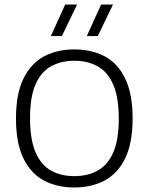

<svg xmlns="http://www.w3.org/2000/svg" viewBox="-20 -820 656 847"><path d="M308 7Q230.5 7 172.8 -24.2Q115 -55.5 82.8 -122.5Q50.5 -189.5 50.5 -297Q50.5 -405 83 -472.2Q115.5 -539.5 173.2 -570.8Q231 -602 308 -602Q385 -602 443 -570.8Q501 -539.5 533 -472Q565 -404.5 565 -297Q565 -190 532.8 -122.8Q500.5 -55.5 442.5 -24.2Q384.5 7 308 7ZM308 -43Q367 -43 411 -67.5Q455 -92 479.5 -147.2Q504 -202.5 504 -295.5Q504 -390.5 479.5 -446.8Q455 -503 410.8 -527.5Q366.5 -552 308 -552Q249 -552 205 -527.5Q161 -503 136.8 -447.8Q112.5 -392.5 112.5 -299.5Q112.5 -204.5 136.8 -148.2Q161 -92 205 -67.5Q249 -43 308 -43ZM363 -661 426 -800H478.5L411.5 -661ZM204.5 -661 267.5 -800H320L253 -661Z"/></svg>

Font: Encode Sans SC Light
Style: Regular
Weight: 300
Version: Version 3.002